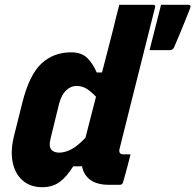

<svg xmlns="http://www.w3.org/2000/svg" viewBox="-20 -770 814 800"><path d="M276 -552Q320 -552 344 -528Q368 -504 383 -468H405Q417 -513 428.5 -558.5Q440 -604 452 -650Q457 -673 463 -695.5Q469 -718 477 -750H618Q629 -750 626 -739Q601 -640 575 -536Q549 -432 524 -333Q499 -234 478 -149Q475 -137 481 -131Q485 -127 493 -127H524Q517 -98 509 -69Q501 -40 493 -11Q490 0 479 0H434Q383 0 355 -21.5Q327 -43 321 -81L320 -77H285Q257 -32 227.5 -11Q198 10 156 10Q107 10 75 -17.5Q43 -45 33 -93Q23 -141 38 -202L73 -342Q102 -458 152.5 -505Q203 -552 276 -552ZM686 -561H603Q613 -600 620 -627.5Q627 -655 634 -682.5Q641 -710 651 -750H765Q778 -750 772 -735Q759 -703 749 -677.5Q739 -652 728.5 -627.5Q718 -603 705 -572Q700 -561 686 -561ZM195 -145Q206 -134 227 -134Q250 -134 276.5 -147.5Q303 -161 336 -196Q347 -239 358 -281.5Q369 -324 380 -367Q355 -393 337 -402.5Q319 -412 299 -412Q275 -412 255.5 -393.5Q236 -375 226 -337L191 -194Q182 -158 195 -145Z"/></svg>

Font: Recursive Mn Lnr St XBd
Style: Italic
Weight: 800
Italic angle: -15°
Monospace: yes
Version: Version 1.079;hotconv 1.0.112;makeotfexe 2.5.65598; ttfautoh